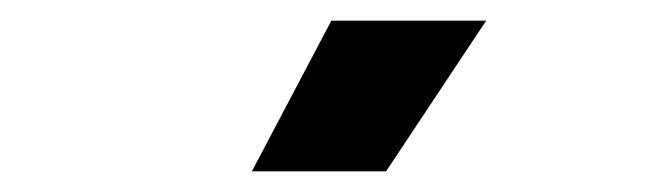

<svg xmlns="http://www.w3.org/2000/svg" viewBox="-20 -816 640 186"><path d="M451 -796H301L224 -650H354Z"/></svg>

Font: JetBrains Mono ExtraBold
Style: Italic
Weight: 800
Designer: Philipp Nurullin, Konstantin Bulenkov
Foundry: JetBrains
Version: Version 1.000; ttfautohint (v1.8.3)